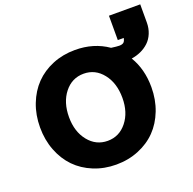

<svg xmlns="http://www.w3.org/2000/svg" viewBox="-144 -978 1139 1132"><g transform="rotate(-20 426.0 -412.0)"><path d="M692.9 -679.2H655.8V-832H852.1V-719.2Q852.1 -681.6 839.4 -650.9Q826.7 -620.1 804.9 -599.6Q783.2 -579.1 755.4 -566.4Q727.5 -553.7 695.8 -548.8Q747.1 -463.9 747.1 -351.1Q747.1 -272.9 721.2 -206.1Q695.3 -139.2 649.7 -92.3Q604 -45.4 538.8 -18.8Q473.6 7.8 397.9 7.8Q322.3 7.8 257.1 -18.8Q191.9 -45.4 146.2 -92.3Q100.6 -139.2 74.7 -206.1Q48.8 -272.9 48.8 -351.1Q48.8 -429.7 74.7 -496.6Q100.6 -563.5 146.2 -610.6Q191.9 -657.7 256.8 -684.3Q321.8 -710.9 397.9 -710.9Q515.1 -710.9 603 -649.9Q638.2 -645 652.8 -645Q671.4 -645 680.4 -652.3Q689.5 -659.7 692.9 -679.2ZM397.9 -141.1Q470.7 -141.1 517.8 -200.2Q564.9 -259.3 564.9 -350.1Q564.9 -442.9 517.8 -502.4Q470.7 -562 397.9 -562Q324.2 -562 277.1 -502.4Q230 -442.9 230 -350.1Q230 -259.3 277.3 -200.2Q324.7 -141.1 397.9 -141.1Z"/></g></svg>

Font: LT Superior Black
Style: Regular
Weight: 900
Designer: Daniel Lyons
Foundry: LyonsType
Version: Version 2.005